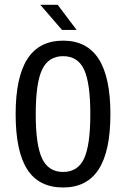

<svg xmlns="http://www.w3.org/2000/svg" viewBox="-20 -790 540 821"><path d="M366.2 -301.8Q366.2 -435.5 339.4 -492.7Q312.5 -549.8 250 -549.8Q187.5 -549.8 160.2 -492.7Q132.8 -435.5 132.8 -301.8Q132.8 -168.9 160.2 -111.8Q187.5 -54.7 250 -54.7Q312.5 -54.7 339.4 -111.8Q366.2 -168.9 366.2 -301.8ZM452.1 -301.8Q452.1 -143.6 401.9 -65.9Q351.6 11.7 250 11.7Q146.5 11.7 96.7 -65.4Q46.9 -142.6 46.9 -301.8Q46.9 -460 97.2 -538.1Q147.5 -616.2 250 -616.2Q351.6 -616.2 401.9 -538.1Q452.1 -460 452.1 -301.8ZM226.6 -769.5 307.6 -662.1H245.1L152.3 -769.5Z"/></svg>

Font: BabelStone Coelbren y Beirdd
Style: Regular
Weight: 400
Designer: Andrew West
Foundry: BabelStone
Version: Version 1.00;September 27, 2022